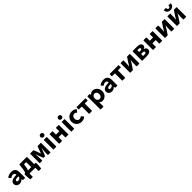

<svg xmlns="http://www.w3.org/2000/svg" viewBox="885 -3568 6599 6599"><g transform="rotate(-45 4184.5 -268.5)"><path d="M273.4 -484.4C194.3 -484.4 118.2 -459 71.3 -418C65.4 -413.1 66.4 -405.3 73.2 -398.4L123 -342.8C129.9 -335.9 137.7 -335 145.5 -341.8C171.9 -363.3 210.9 -379.9 249 -379.9C304.7 -379.9 335.9 -345.7 335 -287.1C132.8 -289.1 43.9 -230.5 43.9 -131.8C43.9 -44.9 114.3 11.7 199.2 11.7C252.9 11.7 310.5 -11.7 348.6 -60.5H350.6L362.3 -13.7C364.3 -3.9 370.1 0 378.9 0H459C468.8 0 474.6 -5.9 474.6 -15.6V-271.5C474.6 -414.1 405.3 -484.4 273.4 -484.4ZM237.3 -96.7C205.1 -96.7 178.7 -110.4 178.7 -140.6C178.7 -177.7 220.7 -208 344.7 -202.1V-178.7C344.7 -128.9 285.2 -96.7 237.3 -96.7Z M1026.4 -113.3V-456.1C1026.4 -465.8 1020.5 -471.7 1010.7 -471.7H672.9C663.1 -471.7 657.2 -465.8 656.2 -457L634.8 -286.1C618.2 -154.3 600.6 -125 576.2 -113.3H561.5C551.8 -113.3 545.9 -107.4 545.9 -97.7V-17.6L558.6 148.4C559.6 159.2 564.5 163.1 574.2 163.1H668.9C678.7 163.1 684.6 157.2 684.6 147.5V0H965.8V147.5C965.8 157.2 971.7 163.1 981.4 163.1H1076.2C1085.9 163.1 1090.8 159.2 1091.8 148.4L1104.5 -17.6V-97.7C1104.5 -107.4 1098.6 -113.3 1088.9 -113.3ZM760.7 -253.9 772.5 -358.4H880.9V-113.3H720.7C739.3 -147.5 752.9 -194.3 760.7 -253.9Z M1180.7 -456.1V-15.6C1180.7 -5.9 1186.5 0 1196.3 0H1293C1302.7 0 1308.6 -5.9 1308.6 -15.6V-113.3C1308.6 -165 1298.8 -267.6 1293.9 -320.3H1297.9C1311.5 -280.3 1332 -226.6 1345.7 -187.5L1401.4 -52.7C1404.3 -44.9 1410.2 -41 1418.9 -41H1472.7C1481.4 -41 1487.3 -43.9 1490.2 -52.7L1543.9 -187.5C1558.6 -226.6 1578.1 -278.3 1591.8 -320.3H1595.7C1590.8 -267.6 1581.1 -165 1581.1 -113.3V-15.6C1581.1 -5.9 1586.9 0 1596.7 0H1694.3C1704.1 0 1710 -5.9 1710 -15.6V-456.1C1710 -465.8 1704.1 -471.7 1694.3 -471.7H1558.6C1549.8 -471.7 1543 -466.8 1540 -459L1487.3 -315.4C1474.6 -277.3 1461.9 -244.1 1450.2 -210H1446.3C1435.5 -244.1 1423.8 -277.3 1409.2 -315.4L1352.5 -459C1349.6 -467.8 1343.8 -471.7 1335 -471.7H1196.3C1186.5 -471.7 1180.7 -465.8 1180.7 -456.1Z M1919.9 -543.9C1966.8 -543.9 2000 -576.2 2000 -621.1C2000 -667 1966.8 -700.2 1919.9 -700.2C1871.1 -700.2 1837.9 -667 1837.9 -621.1C1837.9 -576.2 1871.1 -543.9 1919.9 -543.9ZM1846.7 -457V-15.6C1846.7 -5.9 1852.5 0 1862.3 0H1976.6C1986.3 0 1992.2 -5.9 1992.2 -15.6V-457C1992.2 -466.8 1986.3 -472.7 1976.6 -472.7H1862.3C1852.5 -472.7 1846.7 -466.8 1846.7 -457Z M2127 -456.1V-15.6C2127 -5.9 2132.8 0 2142.6 0H2257.8C2267.6 0 2273.4 -5.9 2273.4 -15.6V-176.8H2433.6V-15.6C2433.6 -5.9 2439.5 0 2449.2 0H2563.5C2573.2 0 2579.1 -5.9 2579.1 -15.6V-456.1C2579.1 -465.8 2573.2 -471.7 2563.5 -471.7H2449.2C2439.5 -471.7 2433.6 -465.8 2433.6 -456.1V-303.7H2273.4V-456.1C2273.4 -465.8 2267.6 -471.7 2257.8 -471.7H2142.6C2132.8 -471.7 2127 -465.8 2127 -456.1Z M2789.1 -543.9C2835.9 -543.9 2869.1 -576.2 2869.1 -621.1C2869.1 -667 2835.9 -700.2 2789.1 -700.2C2740.2 -700.2 2707 -667 2707 -621.1C2707 -576.2 2740.2 -543.9 2789.1 -543.9ZM2715.8 -457V-15.6C2715.8 -5.9 2721.7 0 2731.4 0H2845.7C2855.5 0 2861.3 -5.9 2861.3 -15.6V-457C2861.3 -466.8 2855.5 -472.7 2845.7 -472.7H2731.4C2721.7 -472.7 2715.8 -466.8 2715.8 -457Z M3218.8 11.7C3286.1 11.7 3345.7 -10.7 3389.6 -48.8C3396.5 -54.7 3395.5 -62.5 3389.6 -69.3L3329.1 -138.7C3322.3 -146.5 3314.5 -146.5 3306.6 -137.7C3287.1 -117.2 3258.8 -104.5 3226.6 -104.5C3159.2 -104.5 3110.4 -157.2 3110.4 -236.3C3110.4 -314.5 3159.2 -368.2 3226.6 -368.2C3259.8 -368.2 3287.1 -355.5 3306.6 -334C3314.5 -326.2 3322.3 -325.2 3329.1 -333L3389.6 -403.3C3395.5 -410.2 3395.5 -418.9 3387.7 -425.8C3344.7 -461.9 3285.2 -484.4 3218.8 -484.4C3071.3 -484.4 2961.9 -378.9 2961.9 -236.3C2961.9 -92.8 3071.3 11.7 3218.8 11.7Z M3582 -358.4V-15.6C3582 -5.9 3587.9 0 3597.7 0H3711.9C3721.7 0 3727.5 -5.9 3727.5 -15.6V-358.4H3858.4C3868.2 -358.4 3874 -364.3 3874 -374V-456.1C3874 -465.8 3868.2 -471.7 3858.4 -471.7H3451.2C3441.4 -471.7 3435.5 -465.8 3435.5 -456.1V-374C3435.5 -364.3 3441.4 -358.4 3451.2 -358.4Z M4233.4 -484.4C4171.9 -484.4 4127.9 -456.1 4093.8 -417L4080.1 -460C4077.1 -468.8 4071.3 -472.7 4062.5 -472.7H3979.5C3969.7 -472.7 3963.9 -466.8 3963.9 -457V157.2C3963.9 167 3969.7 172.9 3979.5 172.9H4094.7C4104.5 172.9 4110.4 167 4110.4 157.2V34.2L4105.5 -42C4137.7 -9.8 4178.7 11.7 4233.4 11.7C4340.8 11.7 4457 -81.1 4457 -235.4C4457 -390.6 4340.8 -484.4 4233.4 -484.4ZM4203.1 -105.5C4138.7 -105.5 4092.8 -159.2 4092.8 -234.4C4092.8 -311.5 4138.7 -366.2 4203.1 -366.2C4267.6 -366.2 4312.5 -311.5 4312.5 -235.4C4312.5 -159.2 4267.6 -105.5 4203.1 -105.5Z M4760.7 -484.4C4681.6 -484.4 4605.5 -459 4558.6 -418C4552.7 -413.1 4553.7 -405.3 4560.5 -398.4L4610.4 -342.8C4617.2 -335.9 4625 -335 4632.8 -341.8C4659.2 -363.3 4698.2 -379.9 4736.3 -379.9C4792 -379.9 4823.2 -345.7 4822.3 -287.1C4620.1 -289.1 4531.2 -230.5 4531.2 -131.8C4531.2 -44.9 4601.6 11.7 4686.5 11.7C4740.2 11.7 4797.9 -11.7 4835.9 -60.5H4837.9L4849.6 -13.7C4851.6 -3.9 4857.4 0 4866.2 0H4946.3C4956.1 0 4961.9 -5.9 4961.9 -15.6V-271.5C4961.9 -414.1 4892.6 -484.4 4760.7 -484.4ZM4724.6 -96.7C4692.4 -96.7 4666 -110.4 4666 -140.6C4666 -177.7 4708 -208 4832 -202.1V-178.7C4832 -128.9 4772.5 -96.7 4724.6 -96.7Z M5194.3 -358.4V-15.6C5194.3 -5.9 5200.2 0 5210 0H5324.2C5334 0 5339.8 -5.9 5339.8 -15.6V-358.4H5470.7C5480.5 -358.4 5486.3 -364.3 5486.3 -374V-456.1C5486.3 -465.8 5480.5 -471.7 5470.7 -471.7H5063.5C5053.7 -471.7 5047.9 -465.8 5047.9 -456.1V-374C5047.9 -364.3 5053.7 -358.4 5063.5 -358.4Z M5577.1 -456.1V-15.6C5577.1 -5.9 5583 0 5592.8 0H5698.2C5706.1 0 5711.9 -2 5716.8 -9.8L5840.8 -195.3C5857.4 -220.7 5882.8 -264.6 5898.4 -293H5902.3C5896.5 -234.4 5889.6 -173.8 5889.6 -125V-15.6C5889.6 -5.9 5895.5 0 5905.3 0H6014.6C6024.4 0 6030.3 -5.9 6030.3 -15.6V-456.1C6030.3 -465.8 6024.4 -471.7 6014.6 -471.7H5909.2C5901.4 -471.7 5895.5 -469.7 5890.6 -461.9L5768.6 -277.3C5751 -251 5724.6 -207 5709 -178.7H5706.1C5710.9 -236.3 5717.8 -298.8 5717.8 -346.7V-456.1C5717.8 -465.8 5711.9 -471.7 5702.1 -471.7H5592.8C5583 -471.7 5577.1 -465.8 5577.1 -456.1Z M6159.2 -456.1V-15.6C6159.2 -5.9 6165 0 6174.8 0H6381.8C6495.1 0 6587.9 -39.1 6587.9 -135.7C6587.9 -200.2 6547.9 -232.4 6486.3 -246.1V-250C6544.9 -265.6 6569.3 -307.6 6569.3 -346.7C6569.3 -442.4 6480.5 -471.7 6370.1 -471.7H6174.8C6165 -471.7 6159.2 -465.8 6159.2 -456.1ZM6361.3 -289.1H6301.8V-377H6361.3C6410.2 -377 6430.7 -359.4 6430.7 -332C6430.7 -304.7 6410.2 -289.1 6361.3 -289.1ZM6374 -95.7H6301.8V-193.4H6372.1C6424.8 -193.4 6447.3 -172.9 6447.3 -145.5C6447.3 -116.2 6426.8 -95.7 6374 -95.7Z M6687.5 -456.1V-15.6C6687.5 -5.9 6693.4 0 6703.1 0H6818.4C6828.1 0 6834 -5.9 6834 -15.6V-176.8H6994.1V-15.6C6994.1 -5.9 7000 0 7009.8 0H7124C7133.8 0 7139.6 -5.9 7139.6 -15.6V-456.1C7139.6 -465.8 7133.8 -471.7 7124 -471.7H7009.8C7000 -471.7 6994.1 -465.8 6994.1 -456.1V-303.7H6834V-456.1C6834 -465.8 6828.1 -471.7 6818.4 -471.7H6703.1C6693.4 -471.7 6687.5 -465.8 6687.5 -456.1Z M7269.5 -456.1V-15.6C7269.5 -5.9 7275.4 0 7285.2 0H7390.6C7398.4 0 7404.3 -2 7409.2 -9.8L7533.2 -195.3C7549.8 -220.7 7575.2 -264.6 7590.8 -293H7594.7C7588.9 -234.4 7582 -173.8 7582 -125V-15.6C7582 -5.9 7587.9 0 7597.7 0H7707C7716.8 0 7722.7 -5.9 7722.7 -15.6V-456.1C7722.7 -465.8 7716.8 -471.7 7707 -471.7H7601.6C7593.8 -471.7 7587.9 -469.7 7583 -461.9L7460.9 -277.3C7443.4 -251 7417 -207 7401.4 -178.7H7398.4C7403.3 -236.3 7410.2 -298.8 7410.2 -346.7V-456.1C7410.2 -465.8 7404.3 -471.7 7394.5 -471.7H7285.2C7275.4 -471.7 7269.5 -465.8 7269.5 -456.1Z M7914.1 -694.3C7920.9 -604.5 7975.6 -546.9 8084 -546.9C8192.4 -546.9 8247.1 -604.5 8253.9 -694.3C8254.9 -704.1 8249 -710 8239.3 -710H8158.2C8148.4 -710 8142.6 -705.1 8141.6 -694.3C8137.7 -648.4 8124 -624 8084 -624C8043.9 -624 8030.3 -648.4 8026.4 -694.3C8025.4 -705.1 8019.5 -710 8009.8 -710H7928.7C7918.9 -710 7913.1 -704.1 7914.1 -694.3ZM7851.6 -456.1V-15.6C7851.6 -5.9 7857.4 0 7867.2 0H7972.7C7980.5 0 7986.3 -2 7991.2 -9.8L8115.2 -195.3C8131.8 -220.7 8157.2 -264.6 8172.9 -293H8176.8C8170.9 -234.4 8164.1 -173.8 8164.1 -125V-15.6C8164.1 -5.9 8169.9 0 8179.7 0H8289.1C8298.8 0 8304.7 -5.9 8304.7 -15.6V-456.1C8304.7 -465.8 8298.8 -471.7 8289.1 -471.7H8183.6C8175.8 -471.7 8169.9 -469.7 8165 -461.9L8043 -277.3C8025.4 -251 7999 -207 7983.4 -178.7H7980.5C7985.4 -236.3 7992.2 -298.8 7992.2 -346.7V-456.1C7992.2 -465.8 7986.3 -471.7 7976.6 -471.7H7867.2C7857.4 -471.7 7851.6 -465.8 7851.6 -456.1Z"/></g></svg>

Font: Ed Sans Neue
Style: Bold
Weight: 700
Designer: Stephen Hutchings
Version: Version 1.004;PS 001.004;hotconv 1.0.88;makeotf.lib2.5.64775